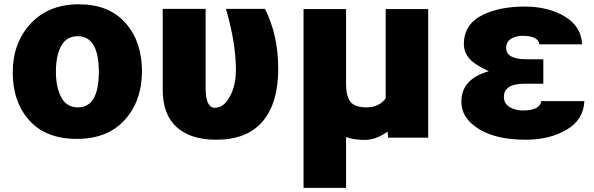

<svg xmlns="http://www.w3.org/2000/svg" viewBox="-20 -610 2797 904"><path d="M118.2 -43Q40 -129.9 40 -269Q40 -408.2 124.5 -499Q209 -589.8 351.1 -589.8Q493.2 -589.8 570.8 -502Q648.4 -414.1 648.4 -274.9Q648.4 -135.7 567.9 -45.9Q487.3 43.9 341.8 43.9Q196.3 43.9 118.2 -43ZM346.7 -104.5Q445.3 -104.5 445.3 -272Q445.3 -439.5 345.7 -439.5Q293 -439.5 268.1 -393.6Q243.2 -347.7 243.2 -272.9Q243.2 -198.2 268.6 -151.4Q293.9 -104.5 346.7 -104.5Z M746.1 -187.5V-568.4H948.2V-196.3Q948.2 -102.5 991.2 -102.5Q1024.4 -102.5 1047.9 -133.8Q1090.8 -189.5 1090.8 -283.2Q1089.8 -410.2 1043.9 -568.4H1227.5Q1290 -445.3 1290 -285.2Q1290 -125 1216.8 -38.6Q1143.6 47.9 998 47.9Q877 47.9 811.5 -11.7Q746.1 -71.3 746.1 -187.5Z M1409.2 274.4V-567.4H1609.4V-213.9Q1609.4 -158.2 1629.4 -131.3Q1649.4 -104.5 1706.5 -104.5Q1763.7 -104.5 1795.9 -146.5V-567.4H1996.1V38.1H1807.6L1804.7 9.8Q1750 48.8 1697.8 48.8Q1645.5 48.8 1609.4 35.2V274.4Z M2152.3 -131.8Q2152.3 -238.3 2281.2 -274.4Q2229.5 -299.8 2206.1 -318.4Q2164.1 -353.5 2164.1 -402.3Q2164.1 -497.1 2254.9 -541Q2335.9 -579.1 2449.2 -579.1Q2562.5 -579.1 2639.6 -532.2Q2716.8 -485.4 2720.7 -401.4H2519.5Q2513.7 -441.4 2440.4 -441.4Q2409.2 -441.4 2386.2 -427.2Q2363.3 -413.1 2363.3 -384.8Q2363.3 -331.1 2457 -331.1H2538.1V-215.8H2449.2Q2352.5 -215.8 2352.5 -153.3Q2352.5 -123 2378.9 -106.4Q2405.3 -89.8 2440.4 -89.8Q2522.5 -89.8 2528.3 -133.8H2731.4Q2727.5 -45.9 2647.5 1Q2567.4 47.9 2455.1 47.9Q2283.2 47.9 2198.2 -30.3Q2152.3 -72.3 2152.3 -131.8Z"/></svg>

Font: GenEi M Gothic v2 Black
Style: Regular
Weight: 900
Version: Version 2.0